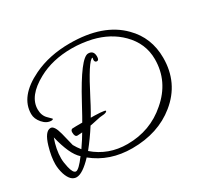

<svg xmlns="http://www.w3.org/2000/svg" viewBox="-116 -630 862 823"><g transform="rotate(-30 315.0 -218.0)"><path d="M322 44Q211 44 132 -20Q83 32 53 32Q24 32 9 -12Q1 -38 1 -62Q1 -98 15 -146Q33 -207 61 -207Q79 -207 91 -161L107 -96Q117 -78 130 -62Q152 -93 177.5 -136.5Q203 -180 233 -236Q323 -403 360 -403Q387 -403 387 -373Q387 -355 377 -355Q366 -355 366 -368L367 -373Q368 -375 368 -378H367Q347 -378 272 -231Q218 -124 151 -41Q219 18 313 18Q426 18 508 -54Q596 -129 596 -239Q596 -317 538 -375Q486 -427 406 -446Q384 -451 359.5 -454Q335 -457 309 -457Q214 -457 143 -418Q53 -369 53 -303Q53 -273 71 -255L89 -237Q89 -232 80 -232Q57 -232 38 -254Q19 -276 19 -300Q19 -387 133 -442Q212 -480 313 -480Q478 -480 563 -393Q630 -326 630 -226Q630 -102 536 -26Q450 44 322 44ZM63 9Q77 9 112 -38Q93 -55 78.5 -87Q64 -119 53 -165Q35 -116 35 -71Q35 -52 41 -26Q49 9 63 9ZM145 -121Q132 -121 132 -144Q132 -155 140 -158Q141 -159 211 -159Q300 -159 304 -152Q304 -146 289 -143L268 -141Q223 -131 192.5 -126Q162 -121 145 -121Z"/></g></svg>

Font: Petemoss
Style: Regular
Weight: 400
Designer: Robert E. Leuschke
Foundry: Robert E. Leuschke
Version: Version 1.010; ttfautohint (v1.8.3)